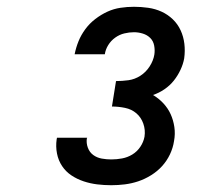

<svg xmlns="http://www.w3.org/2000/svg" viewBox="-20 -863 640 566"><path d="M308 -317Q287 -317 266.5 -319.5Q246 -322 226.5 -328.5Q207 -335 190.5 -346Q174 -357 163 -373.5Q152 -390 148 -410.5Q144 -431 147 -452Q147 -453 147.5 -454.5Q148 -456 148 -457H237Q237 -456 236.5 -455.5Q236 -455 236 -455Q234 -441 239 -427.5Q244 -414 255 -406Q266 -398 280 -395.5Q294 -393 308 -393Q324 -393 340 -396Q356 -399 370 -407.5Q384 -416 393.5 -430Q403 -444 406 -460Q409 -480 402.5 -498.5Q396 -517 382 -529Q368 -541 348.5 -545Q329 -549 310 -549L322 -624Q340 -624 358.5 -626.5Q377 -629 393.5 -639.5Q410 -650 421 -667Q432 -684 435 -702Q437 -715 434.5 -728.5Q432 -742 423 -751Q414 -760 401 -764Q388 -768 375 -768Q361 -768 346.5 -764.5Q332 -761 319.5 -752Q307 -743 299 -730Q291 -717 289 -703H200Q204 -723 211.5 -741.5Q219 -760 231.5 -777Q244 -794 261 -807Q278 -820 296.5 -828.5Q315 -837 335 -840Q355 -843 375 -843Q396 -843 417 -840Q438 -837 456.5 -828.5Q475 -820 489.5 -806Q504 -792 512.5 -773.5Q521 -755 523.5 -734Q526 -713 523 -691Q520 -674 512 -657Q504 -640 492.5 -625.5Q481 -611 465 -600Q449 -589 431 -583Q448 -573 461.5 -558.5Q475 -544 483 -526.5Q491 -509 494 -488.5Q497 -468 493 -447Q490 -427 481 -408Q472 -389 458 -373.5Q444 -358 425.5 -346.5Q407 -335 387.5 -328.5Q368 -322 348 -319.5Q328 -317 308 -317Z"/></svg>

Font: Iosevka Curly Slab Extended
Style: Bold Italic
Weight: 700
Width: 7
Italic angle: -9°
Monospace: yes
Designer: Belleve Invis
Foundry: Belleve Invis
Version: Version 11.0.0; ttfautohint (v1.8.3)